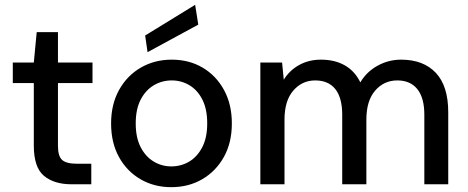

<svg xmlns="http://www.w3.org/2000/svg" viewBox="-20 -763 1937 795"><path d="M276 0Q204 0 162 -35Q120 -70 120 -160V-419H33V-504H120L132 -630H220V-504H363V-419H220V-159Q220 -116 237.5 -100.5Q255 -85 300 -85H358V0Z M689 12Q618 12 561.5 -21Q505 -54 472.5 -113Q440 -172 440 -252Q440 -331 473 -390.5Q506 -450 563 -483Q620 -516 691 -516Q763 -516 819 -483Q875 -450 907.5 -390.5Q940 -331 940 -252Q940 -172 907 -113Q874 -54 817.5 -21Q761 12 689 12ZM689 -74Q730 -74 763.5 -94Q797 -114 817.5 -153.5Q838 -193 838 -252Q838 -311 818 -350.5Q798 -390 764.5 -410Q731 -430 691 -430Q651 -430 617 -410Q583 -390 562.5 -350.5Q542 -311 542 -252Q542 -193 562.5 -153.5Q583 -114 616.5 -94Q650 -74 689 -74ZM591 -547 581 -616 788 -743 801 -661Z M1058 0V-504H1148L1155 -433Q1179 -472 1219 -494Q1259 -516 1309 -516Q1366 -516 1407.5 -492.5Q1449 -469 1472 -422Q1498 -466 1543.5 -491Q1589 -516 1641 -516Q1733 -516 1784.5 -461.5Q1836 -407 1836 -298V0H1737V-288Q1737 -358 1708 -394Q1679 -430 1625 -430Q1570 -430 1533.5 -388Q1497 -346 1497 -268V0H1397V-288Q1397 -358 1368.5 -394Q1340 -430 1285 -430Q1231 -430 1194.5 -388Q1158 -346 1158 -268V0Z"/></svg>

Font: DM Sans Medium
Style: Regular
Weight: 500
Designer: Colophon Foundry, Jonny Pinhorn
Foundry: Colophon Foundry
Version: Version 4.004; ttfautohint (v1.8.4.7-5d5b)